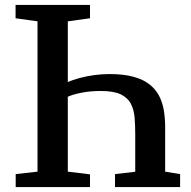

<svg xmlns="http://www.w3.org/2000/svg" viewBox="-20 -763 780 783"><path d="M251.5 -426.5Q276.5 -437.5 306 -445.2Q335.5 -453 366.2 -457Q397 -461 426.5 -461Q484 -461 524 -450Q564 -439 589.5 -419Q615 -399 629 -371.8Q643 -344.5 648.2 -312.5Q653.5 -280.5 653.5 -245.5V-63L714.5 -53V0H449V-53L531.5 -62.5V-215.5Q531.5 -251 529 -282.8Q526.5 -314.5 514 -339.2Q501.5 -364 472.8 -378Q444 -392 391.5 -392Q346 -392 308.8 -384.2Q271.5 -376.5 251.5 -366ZM133 -63V-676L43.5 -688.5V-743H347V-688.5L256.5 -676V-63L347 -52V0H44V-53Z"/></svg>

Font: Merriweather 20pt SemiBold
Style: Regular
Weight: 600
Version: Version 2.100